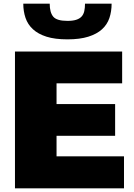

<svg xmlns="http://www.w3.org/2000/svg" viewBox="-20 -1019 724 1039"><path d="M345 -806Q277 -806 231.5 -820.5Q186 -835 158 -861Q130 -887 118 -922.5Q106 -958 106 -999H249Q249 -952 268 -929Q287 -906 345 -906Q374 -906 392.5 -912Q411 -918 421.5 -929.5Q432 -941 436 -958.5Q440 -976 440 -999H584Q584 -957 572 -921.5Q560 -886 532 -860.5Q504 -835 458 -820.5Q412 -806 345 -806ZM61 -740H641V-568H286V-456H603V-284H286V-173H651V0H61Z"/></svg>

Font: Plata Sans Black
Style: Regular
Weight: 900
Designer: Pablo Impallari, Andres Torresi, & Cristiano Sobral
Foundry: Pablo Impallari, Andres Torresi, & Cristiano Sobral
Version: Version 1.00;December 28, 2019;FontCreator 12.0.0.2547 64-bi